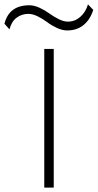

<svg xmlns="http://www.w3.org/2000/svg" viewBox="-111 -851 443 871"><path d="M132.8 -628.9V0H89.8V-628.9ZM288.1 -831.1 312 -806.2Q298.3 -762.2 268.1 -737.5Q237.8 -712.9 193.8 -712.9Q171.4 -712.9 146.5 -724.6Q121.6 -736.3 103 -750.5Q84.5 -764.6 61 -776.4Q37.6 -788.1 18.1 -788.1Q-12.7 -788.1 -35.9 -770.5Q-59.1 -752.9 -67.9 -717.8L-90.8 -743.2Q-69.8 -827.1 22 -827.1Q44.4 -827.1 69.3 -815.4Q94.2 -803.7 112.8 -790Q131.3 -776.4 154.5 -764.6Q177.7 -752.9 196.8 -752.9Q228.5 -752.9 253.2 -774.4Q277.8 -795.9 288.1 -831.1Z"/></svg>

Font: Sinkin Sans 200 X Light
Style: Regular
Weight: 200
Designer: Keith Bates
Foundry: K-Type
Version: Sinkin Sans (version 1.0)  by Keith Bates   •   © 2014   www